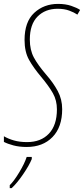

<svg xmlns="http://www.w3.org/2000/svg" viewBox="-48 -744 431 985"><path d="M89 10Q172 10 221.5 -41Q271 -92 271 -184Q271 -235 248 -277.5Q225 -320 189 -361Q146 -411 125.5 -449.5Q105 -488 105 -541Q105 -619 144.5 -659Q184 -699 248 -699Q282 -699 307.5 -689.5Q333 -680 349 -669L363 -693Q347 -704 317.5 -714Q288 -724 250 -724Q177 -724 127.5 -678Q78 -632 78 -539Q78 -478 101 -437Q124 -396 162 -351Q203 -302 223.5 -265.5Q244 -229 244 -183Q244 -102 203 -58.5Q162 -15 91 -15Q53 -15 23.5 -23.5Q-6 -32 -28 -45V-16Q-9 -6 21 2Q51 10 89 10ZM2 221H12Q40 195 71 149.5Q102 104 115 72V61H89Q78 95 50.5 140.5Q23 186 2 206Z"/></svg>

Font: Noto Sans Display Condensed Thin
Style: Italic
Weight: 250
Width: 3
Italic angle: -12°
Designer: Monotype Design Team
Foundry: Monotype Imaging Inc.
Version: Version 1.900